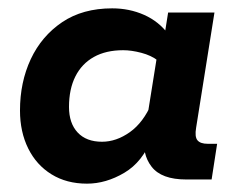

<svg xmlns="http://www.w3.org/2000/svg" viewBox="-20 -430 573 460"><path d="M188.4 10Q139.6 10 103.5 -12.3Q67.3 -34.6 47.6 -74.3Q27.9 -114.1 27.9 -165.3Q27.9 -233 53.7 -288.3Q79.6 -343.5 128.8 -376.8Q178 -410 248.8 -410Q290 -410 325.4 -394.3Q360.8 -378.5 383.5 -347.8L372.5 -335L382.8 -400H493.8L449.9 -124.2Q446.1 -102.3 453.1 -93.9Q460.1 -85.5 477.6 -85.5H500.2L487 0H426Q366.9 0 343.2 -30.6Q319.5 -61.1 326.5 -107.4L329.2 -125.8L343.8 -99Q321.7 -41.9 277.8 -16Q233.8 10 188.4 10ZM224.4 -90.4Q258.6 -90.4 291.1 -113.4Q323.6 -136.5 343.5 -183.1L332.5 -147.4L358.2 -308.1L358.4 -284.8Q342.2 -297.3 318.5 -303.5Q294.9 -309.7 275 -309.7Q233.9 -309.7 204.9 -293.5Q175.9 -277.3 160.6 -246.9Q145.3 -216.4 145.3 -173.8Q145.3 -134.7 166.1 -112.5Q186.8 -90.4 224.4 -90.4Z"/></svg>

Font: Rokkitt SemiBold
Style: Italic
Weight: 600
Italic angle: -9°
Designer: Vernon Adams
Foundry: Vernon Adams
Version: Version 3.103